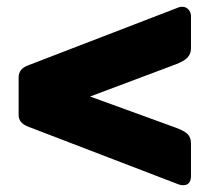

<svg xmlns="http://www.w3.org/2000/svg" viewBox="-20 -633 639 567"><path d="M544 -114Q544 -86 521 -86Q513 -86 506 -89L63 -259Q35 -270 35 -293V-404Q35 -430 63 -440L507 -611Q511 -613 518 -613Q529 -613 536.5 -605Q544 -597 544 -586V-490Q544 -474 533.5 -463Q523 -452 499 -443L246 -348L499 -256Q524 -247 534 -237Q544 -227 544 -210Z"/></svg>

Font: Libre Franklin Black
Style: Regular
Weight: 900
Designer: Pablo Impallari, Rodrigo Fuenzalida
Foundry: Impallari Type
Version: Version 1.002; ttfautohint (v1.5)